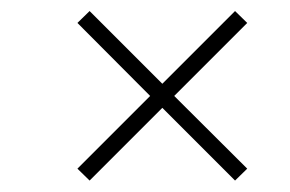

<svg xmlns="http://www.w3.org/2000/svg" viewBox="-20 -478 512 339"><path d="M138.2 -159.2 116.7 -180.2 245.1 -308.6 116.7 -437.5 138.2 -458.5 266.6 -330.1 395 -458.5 416.5 -437.5 287.6 -308.6 416.5 -180.2 395 -159.2 266.6 -287.6Z"/></svg>

Font: Elstob Light
Style: Italic
Weight: 300
Italic angle: -20°
Designer: Peter S. Baker
Version: Version 1.015